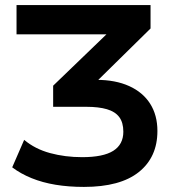

<svg xmlns="http://www.w3.org/2000/svg" viewBox="-20 -725 705 755"><path d="M310 10Q250 10 198.5 1.5Q147 -7 104 -24.5Q61 -42 28 -67L75 -175Q118 -139 177 -123Q236 -107 303 -107Q386 -107 425.5 -132Q465 -157 465 -207Q465 -243 449 -264.5Q433 -286 400.5 -295.5Q368 -305 320 -305H189V-388L437 -627L445 -590H45V-705H572V-613L330 -375L295 -411H359Q434 -411 488 -386.5Q542 -362 570.5 -317Q599 -272 599 -210Q599 -107 526 -48.5Q453 10 310 10Z"/></svg>

Font: Nunito Sans 8pt
Style: Bold
Weight: 700
Version: Version 3.101;gftools[0.9.27]